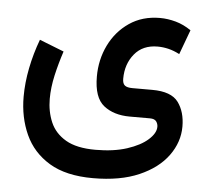

<svg xmlns="http://www.w3.org/2000/svg" viewBox="-48 -450 811 748"><g transform="rotate(5 357.0 -75.5)"><path d="M341.8 246.6Q236.3 246.6 171.1 207.3Q106 168 75.7 101.3Q45.4 34.7 45.4 -46.4Q45.4 -100.6 56.9 -158.4Q68.4 -216.3 89.4 -272.5L185.1 -234.9Q169.4 -187.5 158.4 -139.2Q147.5 -90.8 147.5 -46.9Q147.5 2.9 165.3 44.4Q183.1 85.9 225.6 110.8Q268.1 135.7 341.8 135.7Q413.1 135.7 465.3 118.7Q517.6 101.6 546.1 75.9Q574.7 50.3 574.7 25.4Q574.7 13.7 567.9 4.4Q561 -4.9 543 -4.9H463.9Q401.4 -4.9 362.1 -35.9Q322.8 -66.9 322.8 -149.4Q322.8 -215.3 350.3 -272Q377.9 -328.6 428.7 -363.3Q479.5 -397.9 548.3 -397.9Q578.6 -397.9 610.1 -389.2Q641.6 -380.4 670.4 -360.4L634.8 -264.2Q612.3 -275.9 591.1 -281Q569.8 -286.1 548.8 -286.1Q490.7 -286.1 458.3 -246.6Q425.8 -207 425.8 -149.4Q425.8 -130.9 434.8 -123.5Q443.8 -116.2 464.8 -116.2H542.5Q616.7 -116.2 644.3 -78.9Q671.9 -41.5 671.9 16.1Q671.9 77.1 633.5 129.9Q595.2 182.6 521.7 214.6Q448.2 246.6 341.8 246.6Z"/></g></svg>

Font: Vazirmatn RD UI FD Medium
Style: Regular
Weight: 500
Designer: Saber Rastikerdar
Foundry: Saber Rastikerdar
Version: Version 33.003